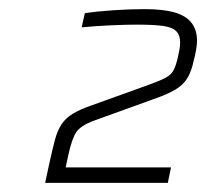

<svg xmlns="http://www.w3.org/2000/svg" viewBox="-20 -821 452 421"><path d="M79 -420 88 -462Q95 -494 100.5 -514.5Q106 -535 115 -548.5Q124 -562 139.5 -571.5Q155 -581 181 -590L306 -635Q331 -644 343 -650.5Q355 -657 360 -666Q365 -675 369 -691Q371 -699 373 -709.5Q375 -720 375 -727Q375 -745 365.5 -753.5Q356 -762 335 -764.5Q314 -767 279 -767Q257 -767 223 -765.5Q189 -764 159 -761L166 -792Q191 -796 228 -798.5Q265 -801 297 -801Q337 -801 362 -794Q387 -787 399.5 -771.5Q412 -756 412 -732Q412 -723 410 -711.5Q408 -700 405 -689Q400 -665 391 -650Q382 -635 364.5 -624.5Q347 -614 315 -603L182 -555Q157 -545 147.5 -531.5Q138 -518 130 -482L124 -454H355L348 -420Z"/></svg>

Font: Saira Thin Thin
Style: Italic
Weight: 250
Italic angle: -12°
Version: Version 1.101